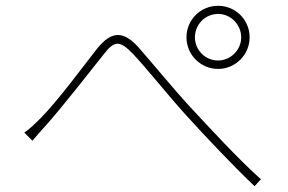

<svg xmlns="http://www.w3.org/2000/svg" viewBox="-20 -683 996 663"><path d="M653.1 -554C653.1 -598 687.9 -634.9 733 -634.9C777 -634.9 812.9 -598 812.9 -554C812.9 -511 777 -474.1 733 -474.1C687.9 -474.1 653.1 -511 653.1 -554ZM623.9 -554C623.9 -494 672.9 -445 733 -445C793 -445 842 -494 842 -554C842 -615.1 793 -663 733 -663C672.9 -663 623.9 -615.1 623.9 -554ZM63.9 -225.1 92 -197.1C104 -210.9 123.9 -234.7 142 -253.9C197.1 -316.1 286.9 -431.1 337 -494C356.2 -518.8 370 -532 386 -532C399.9 -532 415.8 -521.3 438.9 -497.2C483 -451 556.1 -359 619 -289.1C690 -210.9 784.1 -111.2 859 -40.1L881 -63.9C801.1 -134.9 696 -250 641 -308.9C576 -378.9 502.1 -470.2 456 -522C430 -550.1 408 -562.1 387.1 -562.1C362.2 -562.1 340.2 -545.1 316.1 -516C264.9 -451 178.3 -333.1 121.1 -275.9C99.1 -253.9 83.1 -238.3 63.9 -225.1Z"/></svg>

Font: Karasuma Gothic
Style: Thin
Weight: 200
Designer: Rasmus Andersson / Ryoko Ishizuka
Foundry: rsms
Version: Version 1.00